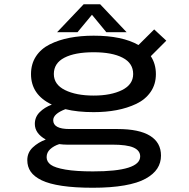

<svg xmlns="http://www.w3.org/2000/svg" viewBox="-20 -680 890 904"><path d="M576 -528.5H480.5L413 -610.5L345 -528.5H249L374 -660H451.5ZM421 -152Q344.5 -152 288 -166Q230.5 -144 230.5 -114Q230.5 -72.5 307 -72.5H533.5Q635.5 -72.5 686.8 -40.5Q738 -8.5 738 52.5Q738 86.5 720.5 113.5Q703 140.5 665.8 161.2Q628.5 182 565.5 193Q502.5 204 417 204Q332 204 271.8 195Q211.5 186 176 168.8Q140.5 151.5 124.5 128.2Q108.5 105 108.5 74Q108.5 38.5 134.2 14.2Q160 -10 195.5 -23Q144 -52 144 -96.5Q144 -129 166.8 -151.8Q189.5 -174.5 224 -187.5Q126 -234 126 -331Q126 -379 149.5 -414.8Q173 -450.5 214.5 -471.2Q256 -492 307.8 -502Q359.5 -512 421 -512Q554.5 -512 632 -468L706 -541.5L763 -488.5L690 -415.5Q714 -379 714 -331Q714 -283 689.2 -247.2Q664.5 -211.5 622 -191.2Q579.5 -171 529.2 -161.5Q479 -152 421 -152ZM421 -230Q502.5 -230 554.8 -256Q607 -282 607 -331.5Q607 -382.5 557.5 -408.2Q508 -434 421 -434Q332.5 -434 283 -408.2Q233.5 -382.5 233.5 -331.5Q233.5 -282 286 -256Q338.5 -230 421 -230ZM199.5 60Q199.5 81.5 219.2 95.8Q239 110 288.5 118.5Q338 127 417.5 127Q640 127 640 56.5Q640 29 609.2 15Q578.5 1 507 1H293Q277.5 1 259 -1.5Q233 7 216.2 22.5Q199.5 38 199.5 60Z"/></svg>

Font: League Mono Wide
Style: Regular
Weight: 400
Width: 8
Designer: Tyler Finck
Foundry: The League of Moveable Type / Tyler Finck
Version: Version 2.210